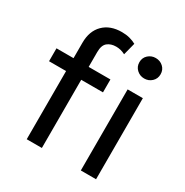

<svg xmlns="http://www.w3.org/2000/svg" viewBox="-169 -870 966 1005"><g transform="rotate(30 314.0 -367.5)"><path d="M130 0V-583Q130 -654 170.8 -694.5Q211.5 -735 282 -735Q308.5 -735 329.8 -729.2Q351 -723.5 368 -714L349 -640Q334.5 -647.5 320.8 -650.8Q307 -654 294 -654Q262 -654 241.8 -637.5Q221.5 -621 221.5 -579.5V-490H353V-412H221.5V0ZM27 -412V-490H144V-412ZM457 0V-490H549V0ZM503 -582.5Q477 -582.5 458 -600Q439 -617.5 439 -644.5Q439 -671.5 458 -688.8Q477 -706 503 -706Q529.5 -706 548.2 -688.8Q567 -671.5 567 -644.5Q567 -617.5 548.2 -600Q529.5 -582.5 503 -582.5Z"/></g></svg>

Font: Geologica Roman Light
Style: Regular
Weight: 300
Designer: Sindre Bremnes, Frode Helland
Foundry: Monokrom Skriftforlag AS
Version: Version 1.010;gftools[0.9.28]